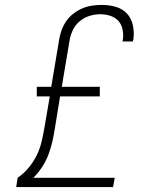

<svg xmlns="http://www.w3.org/2000/svg" viewBox="-20 -763 640 783"><path d="M46 0 52 -38Q78 -56 98 -80.5Q118 -105 131 -132.5Q144 -160 150.5 -189Q157 -218 162 -247L183 -370H130V-409H189L221 -600Q224 -620 231 -639.5Q238 -659 250 -676.5Q262 -694 279.5 -707.5Q297 -721 316 -729Q335 -737 355.5 -740Q376 -743 395 -743Q425 -743 452.5 -735Q480 -727 498 -707.5Q516 -688 522 -659.5Q528 -631 524 -602Q523 -600 522.5 -598Q522 -596 522 -594H479Q480 -595 480 -596.5Q480 -598 481 -600Q484 -621 480 -642Q476 -663 463 -677.5Q450 -692 430 -698.5Q410 -705 389 -705Q367 -705 344.5 -698Q322 -691 304 -675.5Q286 -660 276 -638Q266 -616 263 -594L232 -409H387V-370H225L204 -241Q200 -214 194 -187.5Q188 -161 178 -134Q168 -107 152.5 -83Q137 -59 116 -38H448L441 0Z"/></svg>

Font: Iosevka Curly Slab XLtEx
Style: Italic
Weight: 200
Width: 7
Italic angle: -9°
Monospace: yes
Designer: Belleve Invis
Foundry: Belleve Invis
Version: Version 11.1.0; ttfautohint (v1.8.3)